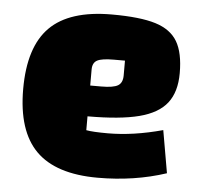

<svg xmlns="http://www.w3.org/2000/svg" viewBox="-44 -560 657 621"><g transform="rotate(5 285.0 -250.0)"><path d="M493 -157 517 -19Q414 15 295 15Q159 15 94.5 -49.5Q30 -114 30 -250Q30 -387 94 -451Q158 -515 295 -515Q387 -515 437 -499.5Q487 -484 508.5 -447.5Q530 -411 530 -345Q530 -284 502 -248Q474 -212 412.5 -196Q351 -180 245 -180V-135Q266 -131 315 -131Q398 -131 493 -157ZM245 -332V-280H281Q320 -280 335 -289Q350 -298 350 -322V-370H314Q275 -370 260 -362Q245 -354 245 -332Z"/></g></svg>

Font: Changa ExtraBold
Style: Regular
Weight: 800
Designer: Eduardo Rodriguez Tunni
Foundry: Eduardo Rodriguez Tunni
Version: Version 2.002; ttfautohint (v1.5) -l 8 -r 50 -G 220 -x 14 -H